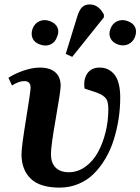

<svg xmlns="http://www.w3.org/2000/svg" viewBox="-20 -833 634 867"><path d="M449.2 -754.9 306.2 -576.2 276.9 -589.8 328.1 -755.9Q337.4 -787.1 350.3 -800Q363.3 -813 384.8 -813Q425.3 -813 449.2 -767.1ZM513.2 -631.8Q487.8 -641.1 478.8 -660.6Q469.7 -680.2 479 -703.1Q487.3 -727.1 509.3 -737.1Q531.2 -747.1 556.2 -737.8Q581.5 -729 590.1 -710Q598.6 -690.9 589.8 -667Q580.6 -643.1 559.3 -633.3Q538.1 -623.5 513.2 -631.8ZM161.1 -631.8Q136.2 -640.1 127.4 -659.4Q118.7 -678.7 127 -703.1Q136.2 -727.5 158.2 -737.3Q180.2 -747.1 205.1 -737.8Q230.5 -728.5 239.3 -709.2Q248 -689.9 237.8 -667Q229.5 -642.1 208.3 -632.3Q187 -622.6 161.1 -631.8ZM249 14.2Q160.6 14.2 118.9 -26.1Q77.1 -66.4 77.1 -136.2Q77.1 -169.4 97.7 -295.2Q118.2 -420.9 118.2 -437Q118.2 -466.8 89.8 -466.8Q64.5 -466.8 34.2 -446.8L18.1 -481.9Q49.8 -502 88.6 -514.9Q127.4 -527.8 160.2 -527.8Q206.1 -527.8 230 -506.3Q253.9 -484.9 253.9 -445.8Q253.9 -422.4 231.9 -297.9Q210 -173.3 210 -137.2Q210 -98.1 230.7 -76.7Q251.5 -55.2 292 -55.2Q331.5 -55.7 365.5 -80.1Q399.4 -104.5 421.6 -144.3Q443.8 -184.1 456.5 -235.1Q469.2 -286.1 469.2 -339.8Q469.2 -359.4 465.8 -372.3Q462.4 -385.3 453.4 -393.8Q444.3 -402.3 434.1 -407.5Q423.8 -412.6 404.8 -418.9L361.8 -433.1Q356 -474.1 374 -501Q392.1 -527.8 430.2 -527.8Q472.2 -527.8 497.6 -495.1Q522.9 -462.4 522.9 -392.1Q522.9 -344.2 515.6 -296.6Q508.3 -249 494.1 -203.4Q480 -157.7 457 -118.4Q434.1 -79.1 404.5 -49.3Q375 -19.5 335 -2.7Q294.9 14.2 249 14.2Z"/></svg>

Font: Literata SemiBold
Style: Italic
Weight: 650
Italic angle: -2.39999°
Designer: Latin by Veronika Burian and Jose Scaglione. Greek by Irene Vlachou. Cyrillic by Vera Evstafieva
Foundry: TypeTogether
Version: Version 3.021